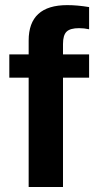

<svg xmlns="http://www.w3.org/2000/svg" viewBox="-20 -745 375 765"><path d="M231 -435.5V0H94.2V-435.5H17.1V-528.3H94.2V-583.5Q94.2 -724.6 248 -724.6Q288.1 -724.6 335 -716.8V-628.4Q315.4 -632.8 294.9 -632.8Q259.8 -632.8 245.4 -618.9Q231 -605 231 -569.8V-528.3H335V-435.5Z"/></svg>

Font: Arimo
Style: Bold
Weight: 700
Designer: Steve Matteson
Foundry: Monotype Imaging Inc.
Version: Version 1.33